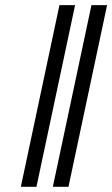

<svg xmlns="http://www.w3.org/2000/svg" viewBox="-20 -718 432 738"><path d="M120.1 0H60.1L208.5 -698.2H268.6ZM243.2 0H183.1L331.5 -698.2H391.6Z"/></svg>

Font: Linux Libertine Slanted
Style: Semibold Slanted
Weight: 600
Designer: Philipp H. Poll
Foundry: Philipp H. Poll
Version: Version 5.1.1